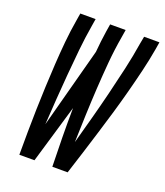

<svg xmlns="http://www.w3.org/2000/svg" viewBox="-136 -827 788 919"><g transform="rotate(20 258.5 -367.5)"><path d="M71 0Q71 -58 71.5 -116Q72 -174 73.5 -232Q75 -290 77.5 -348Q80 -406 83.5 -464.5Q87 -523 92.5 -581.5Q98 -640 108 -698L114 -735H192L186 -698Q175 -633 168.5 -568Q162 -503 156.5 -438.5Q151 -374 146.5 -309Q142 -244 138 -180L247 -588Q249 -615 252.5 -643Q256 -671 260 -698L266 -735H345L339 -698Q327 -629 321 -560Q315 -491 311 -422.5Q307 -354 304.5 -285.5Q302 -217 300 -148Q319 -217 337.5 -285.5Q356 -354 373 -423Q390 -492 405.5 -560.5Q421 -629 432 -698L439 -735H517L511 -698Q501 -640 487 -581.5Q473 -523 457.5 -464.5Q442 -406 425 -348Q408 -290 390 -232Q372 -174 354 -116Q336 -58 317 0H239Q237 -74 236 -148.5Q235 -223 236 -298L148 0Z"/></g></svg>

Font: Iosevka SS04
Style: Italic
Weight: 400
Italic angle: -9°
Monospace: yes
Designer: Belleve Invis
Foundry: Belleve Invis
Version: Version 19.0.0; ttfautohint (v1.8.4)